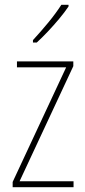

<svg xmlns="http://www.w3.org/2000/svg" viewBox="-20 -784 357 804"><path d="M288 0H33V-22L257 -502H51V-527H287V-507L62 -25H288ZM267 -757Q251 -733 228 -705.5Q205 -678 180.5 -652Q156 -626 134 -606H118V-616Q152 -653 182.5 -690Q213 -727 237 -764H267Z"/></svg>

Font: Noto Sans Devanagari UI Condensed Thin
Style: Regular
Weight: 100
Width: 3
Designer: Jelle Bosma - Monotype Design Team
Foundry: Monotype Imaging Inc.
Version: Version 2.004; ttfautohint (v1.8.4.7-5d5b)